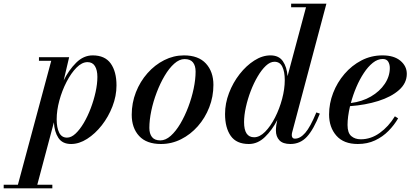

<svg xmlns="http://www.w3.org/2000/svg" viewBox="-126 -770 2254 1040"><path d="M-106 230.5H-29L151.5 -440.5H85V-460H248.5L219 -334.5Q246.5 -390.5 286.5 -430.2Q326.5 -470 376 -470Q442.5 -470 473.8 -426Q505 -382 505 -307.5Q505 -250 483.2 -193.8Q461.5 -137.5 425.5 -91.5Q389.5 -45.5 346 -17.8Q302.5 10 259 10Q212 10 190.2 -23.2Q168.5 -56.5 166 -107.5L76 230.5H157.5V250H-106ZM181 -124Q181 -78.5 194.5 -51.5Q208 -24.5 237 -24.5Q260 -24.5 283.2 -46.2Q306.5 -68 327.8 -104Q349 -140 365.5 -183.5Q382 -227 391.8 -271.5Q401.5 -316 401.5 -353.5Q401.5 -390.5 388.2 -412Q375 -433.5 348 -433.5Q318 -433.5 288.5 -403.8Q259 -374 234.5 -326.5Q210 -279 195.5 -225.5Q181 -172 181 -124Z M746 10Q667.5 10 627.5 -33.5Q587.5 -77 587.5 -148.5Q587.5 -212.5 610.2 -270.5Q633 -328.5 672.8 -373.5Q712.5 -418.5 763.5 -444.2Q814.5 -470 870.5 -470Q949 -470 989.5 -425.8Q1030 -381.5 1030 -310Q1030 -246.5 1007.5 -188.8Q985 -131 945.5 -86.2Q906 -41.5 854.8 -15.8Q803.5 10 746 10ZM742.5 -9.5Q771 -9.5 798.8 -34.2Q826.5 -59 850.8 -100Q875 -141 893.8 -190.5Q912.5 -240 923 -290Q933.5 -340 933.5 -382.5Q933.5 -414 919.2 -432Q905 -450 874 -450Q845.5 -450 817.8 -425.2Q790 -400.5 765.8 -359.5Q741.5 -318.5 722.8 -269.2Q704 -220 693.5 -169.8Q683 -119.5 683 -77Q683 -46 697.2 -27.8Q711.5 -9.5 742.5 -9.5Z M1606.5 -154.5Q1572.5 -68 1536.2 -29Q1500 10 1447 10Q1406.5 10 1387.5 -10Q1368.5 -30 1368.5 -63.5Q1368.5 -68 1369 -75.8Q1369.5 -83.5 1370.5 -91.5L1376 -120Q1348.5 -66 1309.2 -28Q1270 10 1222 10Q1154.5 10 1123.8 -34Q1093 -78 1093 -152.5Q1093 -210 1114.5 -266.2Q1136 -322.5 1172 -368.5Q1208 -414.5 1251.5 -442.2Q1295 -470 1339 -470Q1384.5 -470 1406.2 -438.5Q1428 -407 1431.5 -357.5L1531.5 -730.5H1451V-750H1642L1456.5 -53Q1454.5 -45.5 1454.5 -37.5Q1454.5 -30.5 1458.2 -24.8Q1462 -19 1472 -19Q1500 -19 1527.5 -50.5Q1555 -82 1587.5 -161ZM1416.5 -336Q1416.5 -381.5 1403.2 -408.5Q1390 -435.5 1360.5 -435.5Q1337.5 -435.5 1314.2 -413.8Q1291 -392 1269.8 -356Q1248.5 -320 1232 -276.8Q1215.5 -233.5 1205.8 -189.5Q1196 -145.5 1196 -108.5Q1196 -26.5 1250.5 -26.5Q1280.5 -26.5 1310 -56.2Q1339.5 -86 1363.8 -133.5Q1388 -181 1402.2 -234.5Q1416.5 -288 1416.5 -336Z M1756.5 -93Q1756.5 -50 1776.8 -32.8Q1797 -15.5 1828 -15.5Q1883 -15.5 1931 -50Q1979 -84.5 2013 -140L2030.5 -129Q2009.5 -92.5 1978.2 -60.8Q1947 -29 1905.5 -9.5Q1864 10 1812 10Q1735.5 10 1696 -35.2Q1656.5 -80.5 1656.5 -150Q1656.5 -209.5 1678.5 -266.5Q1700.5 -323.5 1740 -369.5Q1779.5 -415.5 1832 -442.8Q1884.5 -470 1946 -470Q2008 -470 2042.8 -441Q2077.5 -412 2077.5 -370Q2077.5 -319.5 2035.2 -282.2Q1993 -245 1923.2 -223Q1853.5 -201 1770 -195Q1756.5 -137.5 1756.5 -93ZM1947 -450.5Q1919.5 -450.5 1893.5 -429.8Q1867.5 -409 1844.8 -374.5Q1822 -340 1804 -297.8Q1786 -255.5 1774.5 -212Q1835.5 -219.5 1883.2 -247.2Q1931 -275 1958.2 -315.8Q1985.5 -356.5 1985.5 -402Q1985.5 -421.5 1976.8 -436Q1968 -450.5 1947 -450.5Z"/></svg>

Font: Bodoni* 11pt Medium
Style: Italic
Weight: 500
Italic angle: -13°
Version: Version 2.3